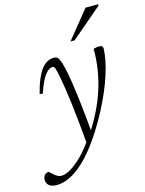

<svg xmlns="http://www.w3.org/2000/svg" viewBox="-209 -761 831 1101"><g transform="rotate(-15 207.0 -210.0)"><path d="M46.5 -268 27.5 -269.5Q41 -322.5 56.2 -357.2Q71.5 -392 88.2 -412.5Q105 -433 123.2 -441.8Q141.5 -450.5 160 -450.5Q171 -450.5 178.5 -445.5Q186 -440.5 192.8 -425.2Q199.5 -410 207 -378Q215 -347 224 -290Q233 -233 242.2 -151.2Q251.5 -69.5 260.5 36.5L216.5 82.5Q210 6.5 203.5 -57.8Q197 -122 190.5 -173.8Q184 -225.5 178 -264.5Q172 -303.5 167 -328.5Q160.5 -362 156.2 -377.2Q152 -392.5 148.5 -396.8Q145 -401 139.5 -401Q125.5 -401 110 -388.2Q94.5 -375.5 78.5 -346.5Q62.5 -317.5 46.5 -268ZM228.5 47 245 26Q282.5 -30 310.5 -86.8Q338.5 -143.5 357.2 -201.8Q376 -260 385.2 -319.5Q394.5 -379 394 -440.5Q404.5 -443.5 413 -444.8Q421.5 -446 429.5 -445.5Q440.5 -445.5 445.2 -441.5Q450 -437.5 450 -427Q449 -396 441.5 -357.8Q434 -319.5 420 -275.5Q406 -231.5 385.5 -183.5Q365 -135.5 338.8 -85.2Q312.5 -35 280.5 16Q227 101 176.2 154.8Q125.5 208.5 78.5 234Q31.5 259.5 -10.5 259.5Q-42 259.5 -57 246.5Q-72 233.5 -72 213Q-72 196 -62.2 185.2Q-52.5 174.5 -40.5 174.5Q-36.5 174.5 -31 179.5Q-25.5 184.5 -16 194Q-6 203 5 209Q16 215 27.5 215Q52 215 85 195.5Q118 176 155 138.8Q192 101.5 228.5 47ZM276.5 -515.5 410.5 -680.5H485.5L484.5 -672L301 -515.5Z"/></g></svg>

Font: Newsreader 16pt 16pt Light
Style: Italic
Weight: 300
Italic angle: -17°
Version: Version 1.003